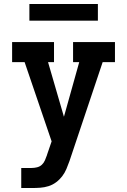

<svg xmlns="http://www.w3.org/2000/svg" viewBox="-20 -947 640 967"><path d="M87 0V-101H139Q153 -101 167 -104.5Q181 -108 191 -117.5Q201 -127 206.5 -140Q212 -153 217 -167V-168L240 -235L104 -634H41V-735H252V-634H222L302 -359L379 -634H348V-735H559V-634H497L330 -136Q323 -116 314.5 -96Q306 -76 293 -59Q280 -42 262.5 -29Q245 -16 224.5 -9.5Q204 -3 182.5 -1.5Q161 0 139 0ZM128 -843V-927H473V-843Z"/></svg>

Font: Iosevka HT Extended
Style: Bold
Weight: 700
Width: 7
Monospace: yes
Designer: Belleve Invis
Foundry: Belleve Invis
Version: Version 32.3.0; ttfautohint (v1.8.4)